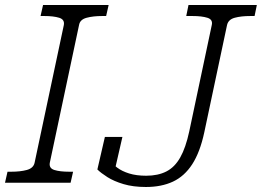

<svg xmlns="http://www.w3.org/2000/svg" viewBox="-40 -730 1046 767"><path d="M98 -79 215 -630Q219 -652 196.5 -659Q174 -666 137 -666H122L132 -710H394L384 -666H368Q332 -666 306 -659Q280 -652 276 -631L159 -80Q155 -58 177 -51Q199 -44 237 -44H252L242 0H-20L-10 -44H5Q41 -44 67 -51Q93 -58 98 -79ZM806 -630Q811 -652 788.5 -659Q766 -666 729 -666H704L713 -710H986L977 -666H960Q923 -666 897.5 -659Q872 -652 867 -630L776 -201Q759 -122 728 -74Q697 -26 651 -4.5Q605 17 543 17Q492 17 453.5 5.5Q415 -6 389 -22.5Q363 -39 349 -53L379 -183H449L418 -48Q405 -51 398 -58.5Q391 -66 389.5 -74Q388 -82 390.5 -87Q393 -92 398 -91Q409 -75 428 -60.5Q447 -46 476 -37Q505 -28 544 -28Q591 -28 624.5 -45Q658 -62 680 -101Q702 -140 716 -205Z"/></svg>

Font: Roboto Serif 20pt ExtraLight
Style: Italic
Weight: 250
Italic angle: -10°
Version: Version 1.007